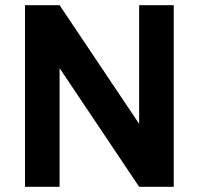

<svg xmlns="http://www.w3.org/2000/svg" viewBox="-20 -720 766 740"><path d="M76.3 -700V0H209.7V-457.3L516.3 0H649.7V-700H516.3V-242.7L209.7 -700Z"/></svg>

Font: Unageo Variable
Style: Regular
Weight: 300
Designer: Richard Sepsi
Foundry: Richard Sepsi
Version: Version 2.200